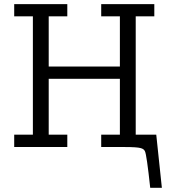

<svg xmlns="http://www.w3.org/2000/svg" viewBox="-20 -703 807 918"><path d="M47.9 0V-59.1H137.2V-625H47.9V-683.1H301.8V-625H212.9V-384.8H553.2V-625H463.9V-683.1H717.8V-625H628.9V-59.1H727.1L753.9 194.8H698.2Q681.2 35.6 672.9 20Q668 8.8 651.9 4.9Q633.8 0 578.1 0H463.9V-59.1H553.2V-326.2H212.9V-59.1H301.8V0Z"/></svg>

Font: CMU Concrete
Style: Roman
Weight: 500
Version: Version 0.7.0